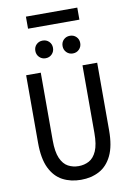

<svg xmlns="http://www.w3.org/2000/svg" viewBox="-112 -1134 840 1215"><g transform="rotate(-10 308.0 -527.0)"><path d="M308 12Q242 12 190.5 -15.2Q139 -42.5 109.5 -103.2Q80 -164 80 -265.5V-700H174V-265.5Q174 -191 192.2 -149.8Q210.5 -108.5 241 -92.2Q271.5 -76 308 -76Q344.5 -76 375 -92.2Q405.5 -108.5 423.8 -149.8Q442 -191 442 -265.5V-700H536.5V-265.5Q536.5 -165 507 -104Q477.5 -43 426 -15.5Q374.5 12 308 12ZM220.5 -784.5Q196.5 -784.5 180.2 -801Q164 -817.5 164 -841.5Q164 -866 180.2 -882Q196.5 -898 220.5 -898Q245 -898 261.2 -882Q277.5 -866 277.5 -841.5Q277.5 -817.5 261.2 -801Q245 -784.5 220.5 -784.5ZM395.5 -784.5Q371.5 -784.5 355.2 -801Q339 -817.5 339 -841.5Q339 -866 355.2 -882Q371.5 -898 395.5 -898Q420 -898 436.2 -882Q452.5 -866 452.5 -841.5Q452.5 -817.5 436.2 -801Q420 -784.5 395.5 -784.5ZM143 -988V-1065.5H473V-988Z"/></g></svg>

Font: Overpass Mono Medium
Style: Regular
Weight: 500
Monospace: yes
Designer: Delve Withrington, Dave Bailey
Foundry: Delve Fonts LLC
Version: Version 4.000